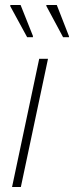

<svg xmlns="http://www.w3.org/2000/svg" viewBox="-20 -744 295 764"><path d="M28 0 136 -510H171L63 0ZM88 -596 21 -719V-724H62L111 -601V-596ZM231 -596 165 -719 164 -724H206L254 -601L255 -596Z"/></svg>

Font: Saira SemiCondensed Thin
Style: Italic
Weight: 250
Width: 4
Italic angle: -12°
Designer: Hector Gatti with collaboration of the Omnibus-Type team
Foundry: Omnibus-Type
Version: Version 1.101